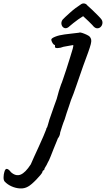

<svg xmlns="http://www.w3.org/2000/svg" viewBox="-73 -877 609 1104"><path d="M88 196Q67 208 42 206.5Q17 205 -6.5 194.5Q-30 184 -46 167Q-53 159 -52.5 142Q-52 125 -48 112Q-43 94 -35 94Q-24 94 -10 113Q18 138 45.5 127Q73 116 104 68Q110 53 123 25Q136 -3 150.5 -35Q165 -67 177 -94.5Q189 -122 193 -134Q193 -134 193.5 -137.5Q194 -141 198 -145Q199 -149 203 -161Q207 -173 211 -189Q215 -200 222.5 -222Q230 -244 238.5 -268Q247 -292 253 -308Q258 -329 265.5 -353.5Q273 -378 278 -391Q282 -399 290 -423.5Q298 -448 308 -477Q320 -516 330 -546.5Q340 -577 345 -596Q350 -615 348 -618Q348 -618 330.5 -615Q313 -612 292 -608Q275 -601 258 -600.5Q241 -600 243 -610Q243 -614 243 -616.5Q243 -619 243 -619Q240 -617 235 -622Q230 -627 226 -635.5Q222 -644 222 -649Q222 -657 244.5 -666Q267 -675 298 -679Q318 -682 343.5 -684.5Q369 -687 382 -689Q386 -692 398.5 -688Q411 -684 425 -677.5Q439 -671 444 -665Q450 -657 451.5 -648Q453 -639 449 -623Q445 -607 434.5 -577.5Q424 -548 405 -497Q383 -435 366 -384.5Q349 -334 335 -301Q332 -290 324.5 -269Q317 -248 310 -226.5Q303 -205 299 -191Q291 -172 284 -150Q277 -128 273 -115Q273 -107 269 -97Q265 -87 260 -82Q260 -82 253 -64.5Q246 -47 236 -23Q228 -3 218.5 21.5Q209 46 201 59Q196 71 189 81.5Q182 92 182 96Q182 96 181.5 99Q181 102 177 102Q177 102 174 104.5Q171 107 171 112Q169 118 159 130Q149 142 135.5 156Q122 170 109 181Q96 192 88 196ZM329 -728Q312 -711 298.5 -715.5Q285 -720 281 -735Q277 -750 287 -764Q290 -768 302 -779Q314 -790 330 -804.5Q346 -819 362 -831Q378 -843 388 -849Q400 -859 411.5 -857Q423 -855 429 -846Q441 -836 458 -819.5Q475 -803 491 -787Q507 -771 512 -763Q518 -752 515.5 -740Q513 -728 504 -720.5Q495 -713 483 -714.5Q471 -716 458 -733Q451 -740 435.5 -755.5Q420 -771 405 -784Q393 -777 377.5 -766Q362 -755 349 -744.5Q336 -734 329 -728Z"/></svg>

Font: Caveat SemiBold
Style: Regular
Weight: 600
Designer: Pablo Impallari
Foundry: Pablo Impallari
Version: Version 2.000